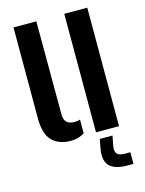

<svg xmlns="http://www.w3.org/2000/svg" viewBox="-120 -671 707 939"><g transform="rotate(-15 234.0 -202.0)"><path d="M42.5 -139.5V-600H158L159 -129.5Q159 -102 171.8 -89Q184.5 -76 213 -76Q228 -76 240 -80.5V-11Q211 8.5 170.5 8.5Q110 8.5 76.2 -26Q42.5 -60.5 42.5 -139.5ZM299.5 0V-600H416V0ZM436.5 196.5H408Q343.5 196.5 317 170.2Q290.5 144 299.5 86.5L309 36H373.5L363.5 86.5Q359 114 369.8 125.8Q380.5 137.5 408.5 137.5H436.5Z"/></g></svg>

Font: Big Shoulders Stencil Text
Style: Bold
Weight: 700
Designer: Patric King
Foundry: XO Type Co
Version: Version 1.000